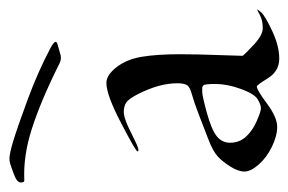

<svg xmlns="http://www.w3.org/2000/svg" viewBox="-135 -485 616 410"><g transform="rotate(-90 173.0 -280.0)"><path d="M-6.8 -536.1Q-11.7 -535.6 -11.7 -543.7Q-11.7 -551.8 5.4 -558.1Q22.5 -564.5 28.3 -566.2Q34.2 -567.9 38.6 -567.9Q50.3 -567.9 78.1 -559.3Q106 -550.8 165 -529.1Q224.1 -507.3 274.9 -480.5Q288.6 -473.1 288.6 -469.2Q288.6 -466.3 282.2 -464.8L259.8 -458.5Q257.3 -458 254.4 -458Q248.5 -458 242.7 -460.9Q163.6 -500.5 103 -520Q44.9 -538.6 -6.8 -536.1ZM262.2 -203.6Q262.2 -185.1 261.7 -163.1L258.8 -69.8Q263.7 -63.5 283.4 -45.2Q303.2 -26.9 317.9 -26.9Q334.5 -26.9 346.2 -33.2Q357.9 -39.6 357.9 -38.6Q357.9 -37.6 351.1 -29.8Q344.2 -22 312 -6.8Q279.8 8.3 252.9 8.3Q226.1 8.3 211.2 -15.6Q196.3 -39.6 193.4 -39.6Q186 -39.6 156.7 -17.8Q127.4 3.9 107.4 3.9Q87.9 3.9 64.7 -7.3Q41.5 -18.6 26.6 -35.6Q11.7 -52.7 11.7 -65.9Q11.7 -79.1 22.2 -95.9Q32.7 -112.8 43.9 -123Q55.2 -133.3 79.3 -142.6Q103.5 -151.9 131.1 -162.6Q158.7 -173.3 175.8 -178Q192.9 -182.6 196.5 -189.2Q200.2 -195.8 200.2 -209Q200.2 -228.5 194.6 -249Q189 -269.5 178 -291.5Q167 -313.5 158.7 -318.6Q150.4 -323.7 138.7 -323.7Q131.8 -323.7 119.6 -319.3Q107.4 -314.9 81.1 -301.5Q54.7 -288.1 54.7 -294.4Q54.7 -297.9 115 -329.3Q175.3 -360.8 200.7 -360.8Q217.8 -360.8 234.6 -339.1Q251.5 -317.4 256.8 -284.9Q262.2 -252.4 262.2 -203.6ZM198.7 -127.9Q198.7 -150.9 195.8 -153.6Q192.9 -156.2 189.5 -156.2Q186 -156.2 182.1 -156.2Q173.8 -156.2 137.9 -146.5Q102.1 -136.7 87.6 -125.5Q73.2 -114.3 73.2 -96.7Q73.2 -77.1 85.9 -63Q98.6 -48.8 119.4 -39.8Q140.1 -30.8 147 -30.8Q154.3 -30.8 166 -37.8Q177.7 -44.9 188.2 -74Q198.7 -103 198.7 -127.9Z"/></g></svg>

Font: Eadui
Style: Medium
Weight: 500
Designer: Peter S. Baker
Version: Version 1.1